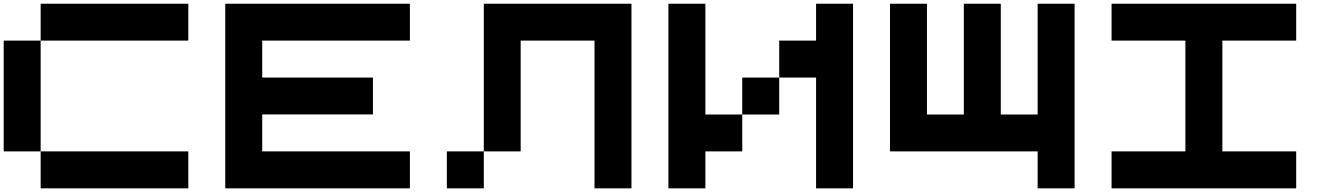

<svg xmlns="http://www.w3.org/2000/svg" viewBox="-20 -820 7241 1040"><path d="M1000 200.2H200.2V0H1000ZM0 -600.1H200.2V0H0ZM1000 -799.8V-600.1H200.2V-799.8Z M2200.2 -600.1H1400.4V-399.9H2000V-200.2H1400.4V0H2200.2V200.2H1200.2V-799.8H2200.2Z M2600.6 200.2H2400.4V0H2600.6ZM3400.4 200.2H3200.2V-600.1H2800.3V0H2600.6V-799.8H3400.4Z M3800.8 0V200.2H3600.6V-799.8H3800.8V-199.7H4000.5V0ZM4200.7 -199.7H4000.5V-399.9H4200.7ZM4600.6 200.2H4400.4V-399.9H4200.7V-600.1H4400.4V-799.8H4600.6Z M4800.8 -799.8H5001V-199.7H5200.7V-799.8H5400.9V-199.7H5600.6V-799.8H5800.8V200.2H5600.6V0H4800.8Z M6601.1 -600.1V0H7001V200.2H6001V0H6400.9V-600.1H6001V-799.8H7001V-600.1Z"/></svg>

Font: QuinqueFive
Style: Regular
Weight: 400
Monospace: yes
Designer: GGBotNet
Foundry: GGBotNet
Version: 1.1